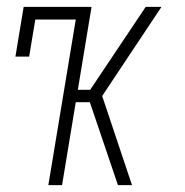

<svg xmlns="http://www.w3.org/2000/svg" viewBox="-20 -540 540 560"><path d="M121 0 201 -483H83L65 -375H25L49 -520H247L207 -278H243L405 -520H451L278 -260L365 0H324L242 -242H201L161 0Z"/></svg>

Font: Iosevka Curly Slab Extralight
Style: Italic
Weight: 200
Italic angle: -9°
Monospace: yes
Designer: Belleve Invis
Foundry: Belleve Invis
Version: Version 22.1.2; ttfautohint (v1.8.4)